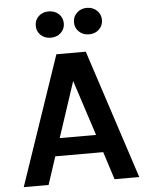

<svg xmlns="http://www.w3.org/2000/svg" viewBox="-58 -914 742 962"><g transform="rotate(-5 312.5 -433.5)"><path d="M22.1 0 243 -649H390.9L603.1 0H478.9L434 -140H193L147 0ZM223 -229.1H405.9L315.1 -508.1ZM414.5 -734.1Q385.4 -734.1 365 -753Q344.7 -771.9 344.7 -800.5Q344.7 -829 365 -848.2Q385.4 -867.3 414.5 -867.3Q445.3 -867.3 465.4 -848.2Q485.5 -829 485.5 -800.5Q485.5 -771.9 465.4 -753Q445.3 -734.1 414.5 -734.1ZM222.6 -734.1Q191.8 -734.1 172.2 -753Q152.5 -771.9 152.5 -799.5Q152.5 -828.8 172.2 -847.5Q191.8 -866.3 222.6 -866.3Q253.4 -866.3 273.5 -847.5Q293.6 -828.8 293.6 -799.5Q293.6 -771.9 273.5 -753Q253.4 -734.1 222.6 -734.1Z"/></g></svg>

Font: Karla
Style: Regular
Weight: 400
Designer: Jonathan Pinhorn
Version: Version 2.004;gftools[0.9.33]